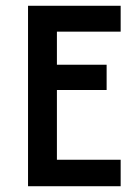

<svg xmlns="http://www.w3.org/2000/svg" viewBox="-20 -645 478 665"><path d="M77.1 0H397.9V-91.7H177.1V-333.3H349.3V-420.8H177.1V-535.4H397.9V-625H77.1Z"/></svg>

Font: Afacad Medium
Style: Regular
Weight: 500
Designer: Kristian Moeller
Foundry: Dicotype
Version: Version 1.000